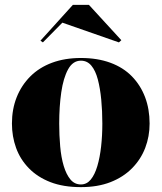

<svg xmlns="http://www.w3.org/2000/svg" viewBox="-20 -753 663 788"><path d="M312 -515Q380 -515 433 -495.5Q486 -476 521.5 -439.5Q557 -403 575.5 -354Q594 -305 594 -246Q594 -193 576 -146Q558 -99 522 -62.5Q486 -26 433.5 -5.5Q381 15 312 15Q240 15 187 -5.5Q134 -26 98.5 -62.5Q63 -99 46 -146Q29 -193 29 -246Q29 -305 48.5 -354Q68 -403 104.5 -439.5Q141 -476 193.5 -495.5Q246 -515 312 -515ZM312 -504Q279 -504 259.5 -468.5Q240 -433 231.5 -374.5Q223 -316 223 -246Q223 -198 227 -152.5Q231 -107 241.5 -72Q252 -37 269 -16.5Q286 4 312 4Q336 4 352.5 -16Q369 -36 379.5 -71.5Q390 -107 395 -152Q400 -197 400 -246Q400 -298 395.5 -344.5Q391 -391 381.5 -427Q372 -463 355 -483.5Q338 -504 312 -504ZM156 -579 146 -586 279 -733H345L478 -588L468 -579L236 -660Z"/></svg>

Font: Kalnia Thin SemiBold
Style: Regular
Weight: 600
Version: Version 1.105